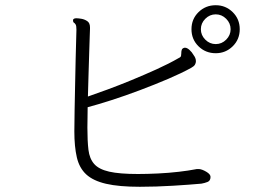

<svg xmlns="http://www.w3.org/2000/svg" viewBox="-20 -733 1040 736"><path d="M899 -621Q899 -582 872 -555.5Q845 -529 807 -529Q768 -529 741 -555.5Q714 -582 714 -621Q714 -660 741 -686.5Q768 -713 807 -713Q845 -713 872 -686.5Q899 -660 899 -621ZM864 -621Q864 -644 847 -661Q830 -678 807 -678Q784 -678 767 -661Q750 -644 750 -621Q750 -598 767 -581Q784 -564 807 -564Q830 -564 847 -581Q864 -598 864 -621ZM743 -85Q755 -84 771 -74.5Q787 -65 787 -55Q787 -40 775.5 -35.5Q764 -31 752 -29Q708 -25 643 -21Q578 -17 516 -17Q436 -17 386.5 -28.5Q337 -40 310.5 -64.5Q284 -89 274.5 -130Q265 -171 265 -229Q265 -264 266 -312Q267 -360 268 -411Q269 -462 270 -507Q271 -552 272 -582.5Q273 -613 273 -619Q273 -634 270 -639Q267 -644 263.5 -646Q260 -648 260 -654V-657Q262 -663 273 -663Q280 -663 292 -661Q304 -659 314.5 -652Q325 -645 325 -628V-623Q325 -619 324 -594.5Q323 -570 322 -533Q321 -496 319.5 -451.5Q318 -407 317 -363Q349 -374 392.5 -390Q436 -406 484.5 -426Q533 -446 580.5 -467.5Q628 -489 666 -511Q673 -514 674 -519Q675 -524 675 -529V-531Q675 -537 677 -542.5Q679 -548 687 -550H690Q697 -550 706.5 -541.5Q716 -533 722 -522Q726 -517 728.5 -511Q731 -505 731 -498Q731 -492 727.5 -485.5Q724 -479 713 -473Q677 -453 625.5 -431Q574 -409 517 -387.5Q460 -366 407 -349Q354 -332 316 -322Q316 -301 315.5 -281Q315 -261 315 -244Q315 -193 319 -159Q323 -125 341 -104.5Q359 -84 398.5 -75Q438 -66 509 -66Q544 -66 585.5 -68Q627 -70 665.5 -74.5Q704 -79 729 -84Q732 -85 739 -85Z"/></svg>

Font: Moon Stars Kai T HW Light
Style: Regular
Weight: 300
Designer: GuiWonder
Version: Version 1.101